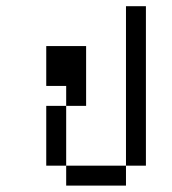

<svg xmlns="http://www.w3.org/2000/svg" viewBox="-20 -582 540 602"><path d="M187.5 -62.5V0H375V-62.5ZM187.5 -62.5V-250H125V-62.5ZM375 -62.5H437.5Q437.5 -62.5 437.5 -562.5H375Q375 -562.5 375 -62.5ZM187.5 -250H250V-437.5H125Q125 -437.5 125 -312.5H187.5Z"/></svg>

Font: Unifont
Style: Regular
Weight: 500
Version: Version 15.1.04